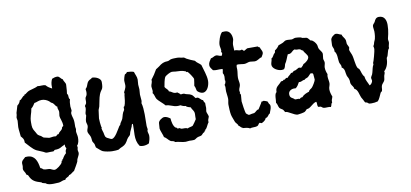

<svg xmlns="http://www.w3.org/2000/svg" viewBox="-83 -1024 3305 1545"><g transform="rotate(-10 1569.0 -252.0)"><path d="M482 -35C499 -52 502 -78 502 -101C502 -119 495 -136 495 -153C495 -159 498 -164 498 -170C498 -177 495 -183 495 -189C495 -211 497 -233 492 -254C488 -270 482 -286 482 -302C482 -310 489 -317 489 -325C489 -336 485 -346 485 -357C485 -377 486 -396 492 -415C480 -424 486 -441 482 -454C480 -456 476 -461 476 -464C476 -472 479 -480 479 -488C479 -504 482 -520 482 -536C482 -553 465 -566 463 -583C446 -590 441 -612 421 -612C407 -612 392 -608 379 -602C369 -583 365 -561 366 -539V-525C348 -534 330 -544 318 -560C296 -567 275 -560 253 -564C227 -549 188 -546 169 -534C161 -530 155 -523 147 -518C143 -516 136 -517 136 -511C136 -510 136 -509 137 -509C117 -505 112 -481 92 -476C89 -460 79 -448 66 -438C64 -427 49 -384 49 -381C49 -358 43 -352 43 -342C43 -334 47 -326 47 -318C47 -301 43 -283 43 -266C43 -241 49 -214 50 -189C63 -174 74 -163 73 -142V-135C98 -110 124 -73 156 -57C173 -49 191 -43 208 -35C223 -28 222 -24 240 -24C255 -24 270 -26 285 -25C296 -24 294 -35 302 -35C350 -35 351 -50 389 -64C384 -46 389 -46 395 -31C389 -22 385 -13 385 -2C385 1 385 4 385 7C371 19 361 33 353 49L347 52V59L340 62C338 66 339 71 337 75C330 91 290 123 272 123C260 123 249 114 237 110C220 106 202 110 185 104C180 102 177 97 173 94C167 91 161 92 160 85C152 33 135 -20 73 -20C67 -20 62 -19 56 -19C43 -5 23 4 23 27C23 34 24 42 24 49C24 57 21 64 21 71C21 90 39 102 40 120C45 125 54 126 56 133C76 181 104 190 150 204L156 210C165 214 174 214 182 217C196 232 225 232 244 232C259 232 274 231 289 230C306 228 322 216 339 217H343C347 198 374 202 379 185C399 182 407 166 424 159C430 150 464 91 464 86C464 64 486 45 486 21C486 13 482 6 482 -2C482 -10 486 -17 486 -24C486 -28 485 -32 482 -35ZM385 -297C385 -278 402 -252 402 -216C402 -210 395 -209 392 -206C388 -201 389 -194 385 -189C376 -176 359 -170 353 -154C338 -157 339 -143 327 -141C309 -145 292 -138 274 -138C272 -138 232 -147 231 -148C225 -150 217 -160 211 -164C204 -168 195 -171 189 -177C182 -183 178 -194 173 -202C151 -236 151 -245 151 -286C151 -335 167 -354 173 -396C187 -405 195 -421 205 -435C223 -436 238 -449 266 -449C287 -449 307 -441 324 -428C329 -424 332 -419 337 -415C342 -411 349 -410 353 -405C363 -396 369 -378 382 -373C377 -358 389 -346 389 -330C389 -319 385 -308 385 -297Z M1069 -15C1069 -29 1062 -42 1062 -55C1062 -59 1064 -64 1066 -68C1066 -76 1062 -86 1062 -95C1062 -150 1068 -234 1053 -284C1056 -291 1057 -299 1057 -306C1057 -322 1053 -338 1053 -354C1053 -368 1056 -382 1056 -397C1056 -410 1053 -422 1053 -435C1053 -449 1056 -463 1056 -476C1056 -500 1043 -520 1037 -542C1021 -550 999 -549 982 -551C976 -548 981 -543 962 -535C957 -527 948 -496 948 -485C948 -473 950 -461 950 -449C950 -422 930 -400 930 -390C930 -387 931 -385 933 -384C934 -380 931 -378 930 -374C928 -350 924 -305 914 -284L908 -280C907 -278 906 -275 906 -272C906 -266 909 -258 904 -251C888 -230 888 -211 879 -187C873 -173 862 -162 856 -148C857 -137 845 -138 843 -129C829 -108 796 -42 769 -42C760 -42 751 -48 743 -52C713 -64 717 -77 711 -103C709 -111 701 -133 701 -139C701 -142 704 -143 704 -145C704 -150 702 -151 701 -155C698 -176 695 -201 695 -222L704 -290C706 -299 712 -307 714 -316C722 -347 725 -383 737 -413C755 -457 768 -438 768 -508C768 -538 725 -555 699 -555C694 -555 692 -550 688 -548C641 -529 659 -500 630 -474C632 -459 634 -444 630 -429C628 -419 620 -412 617 -403C614 -389 618 -375 614 -361C612 -353 603 -347 601 -339C603 -334 604 -329 604 -323C604 -306 595 -290 595 -274C595 -272 596 -269 598 -268C596 -250 588 -234 588 -216C588 -203 595 -192 595 -179C595 -164 585 -151 585 -136C585 -120 599 -106 604 -90C609 -77 607 -62 611 -48C614 -40 621 -34 624 -26C627 -16 627 -6 630 3C645 14 663 35 679 42C694 49 736 56 753 56C769 56 792 56 808 52C813 50 818 44 824 42C852 30 866 24 882 -3C887 -13 893 -24 901 -32C906 -37 914 -43 917 -48C921 -55 921 -64 924 -71C930 -85 937 -99 943 -113C946 -120 944 -133 956 -132V-117C957 -92 954 -66 954 -41C954 -7 959 23 979 52C988 55 998 57 1007 57C1024 57 1041 53 1056 45C1063 26 1069 6 1069 -15Z M1612 -368C1612 -413 1592 -460 1581 -503C1567 -519 1547 -527 1536 -545C1514 -553 1492 -563 1471 -574C1464 -578 1456 -587 1448 -587C1431 -587 1418 -594 1399 -594C1386 -594 1358 -594 1345 -590C1336 -587 1328 -580 1318 -580C1288 -580 1268 -570 1245 -551C1237 -544 1225 -539 1216 -532C1201 -505 1184 -479 1165 -455C1169 -433 1155 -420 1155 -401C1155 -389 1159 -378 1159 -366C1159 -360 1158 -354 1155 -348C1168 -335 1168 -313 1178 -297C1185 -284 1228 -250 1242 -232C1272 -234 1300 -211 1335 -211C1343 -211 1350 -211 1358 -213C1372 -206 1384 -200 1400 -200C1408 -187 1427 -187 1439 -181C1444 -159 1462 -154 1462 -124C1462 -109 1460 -95 1461 -81C1452 -66 1440 -49 1429 -35C1422 -27 1395 -27 1384 -19C1376 -24 1367 -25 1358 -25C1350 -25 1340 -24 1332 -26C1326 -27 1327 -33 1318 -33C1315 -33 1307 -31 1303 -32L1300 -39C1297 -41 1294 -40 1291 -42C1270 -55 1263 -100 1262 -122C1248 -132 1232 -142 1214 -142C1197 -142 1164 -120 1164 -100C1164 -85 1161 -71 1161 -57C1161 -45 1183 4 1184 16C1202 25 1213 44 1229 55C1240 63 1256 57 1265 71C1294 72 1322 84 1350 84C1361 84 1371 81 1382 81C1394 81 1408 83 1420 81C1430 79 1439 69 1449 65C1460 60 1474 61 1484 55C1491 51 1494 43 1500 39C1512 31 1510 38 1516 23L1523 19V13L1529 10C1541 -5 1546 -24 1558 -39C1555 -60 1563 -66 1568 -84C1567 -99 1555 -115 1555 -129C1555 -137 1559 -146 1559 -156C1559 -169 1557 -183 1558 -197C1551 -203 1547 -213 1545 -222C1527 -226 1519 -250 1500 -250C1497 -250 1494 -249 1490 -248C1480 -258 1474 -273 1461 -280C1444 -291 1421 -289 1403 -300H1391C1386 -300 1381 -300 1378 -297C1371 -306 1360 -312 1352 -319C1318 -313 1313 -333 1287 -339C1284 -358 1265 -364 1258 -380C1259 -393 1271 -449 1278 -458C1285 -469 1324 -490 1337 -490C1347 -490 1356 -488 1365 -487C1397 -485 1417 -487 1449 -474L1452 -468L1453 -467C1456 -467 1459 -469 1461 -468C1469 -464 1504 -412 1504 -402C1504 -391 1500 -382 1500 -372C1500 -363 1496 -357 1496 -350C1496 -348 1496 -346 1497 -345C1505 -332 1504 -317 1510 -303C1522 -291 1538 -281 1555 -281C1594 -281 1612 -336 1612 -368Z M2085 -516C2085 -533 2071 -545 2069 -561C2061 -561 2058 -567 2053 -571H1969C1958 -567 1950 -559 1940 -555C1931 -557 1931 -568 1920 -568C1917 -566 1913 -565 1909 -565C1896 -565 1885 -572 1872 -572C1869 -572 1865 -571 1862 -571C1862 -586 1860 -602 1860 -617C1860 -636 1869 -653 1869 -664C1869 -698 1854 -736 1815 -736C1807 -736 1799 -736 1791 -735C1771 -718 1753 -662 1753 -636C1753 -620 1759 -605 1759 -590C1759 -585 1756 -583 1756 -580C1756 -576 1759 -573 1762 -571C1763 -563 1759 -555 1756 -548H1751C1736 -548 1725 -558 1711 -558C1696 -558 1682 -543 1666 -542C1656 -525 1643 -511 1643 -490C1643 -472 1656 -459 1666 -445C1675 -442 1686 -442 1696 -442C1711 -442 1728 -444 1743 -442L1744 -434C1744 -425 1739 -416 1740 -406C1746 -398 1748 -388 1748 -378C1748 -368 1747 -358 1746 -348L1749 -345C1749 -336 1745 -318 1737 -313C1740 -306 1741 -299 1741 -291C1741 -280 1739 -269 1740 -258C1741 -238 1746 -218 1746 -197C1746 -181 1740 -167 1740 -151C1740 -132 1742 -86 1746 -68C1750 -48 1760 -29 1766 -10C1770 6 1790 16 1791 32C1801 34 1804 44 1811 48C1814 51 1821 49 1820 55C1838 57 1863 57 1878 68C1886 65 1895 64 1904 64C1963 64 1940 45 1965 36C1967 40 1973 42 1977 42C1980 42 1983 41 1985 39C1999 32 2012 22 2017 7C2039 6 2039 -17 2056 -23C2061 -42 2072 -59 2072 -79C2072 -94 2068 -93 2062 -103C2059 -108 2057 -119 2053 -122C2050 -124 2026 -132 2024 -132C2019 -132 2016 -128 2011 -128C2010 -128 2009 -128 2007 -129C1998 -108 1983 -91 1972 -71C1955 -71 1948 -54 1933 -48C1926 -46 1918 -47 1911 -45C1904 -44 1898 -41 1891 -41C1889 -41 1887 -41 1885 -42C1879 -48 1871 -51 1866 -58C1862 -64 1849 -148 1849 -158C1849 -175 1853 -192 1853 -209C1853 -220 1846 -221 1846 -226L1849 -229C1849 -235 1846 -241 1846 -247C1846 -265 1859 -278 1859 -297C1859 -315 1853 -332 1853 -350C1853 -373 1859 -395 1859 -417C1859 -429 1856 -443 1862 -455C1866 -455 1870 -456 1875 -456C1891 -456 1908 -451 1924 -451C1941 -451 1955 -461 1971 -461C1983 -461 1995 -457 2008 -457C2036 -457 2046 -476 2069 -480C2074 -492 2085 -502 2085 -516Z M2575 -70C2567 -90 2561 -110 2561 -131C2561 -150 2571 -162 2571 -180C2571 -198 2565 -216 2565 -235C2565 -241 2566 -248 2568 -254C2560 -272 2555 -291 2555 -310C2555 -324 2562 -337 2562 -351C2562 -362 2555 -372 2555 -383C2555 -395 2559 -407 2559 -420C2559 -440 2540 -452 2533 -470C2529 -480 2530 -492 2526 -502C2521 -516 2500 -544 2483 -544H2481C2450 -581 2460 -568 2420 -576C2414 -578 2410 -582 2404 -583C2391 -585 2378 -587 2365 -587C2352 -587 2344 -579 2331 -579C2316 -579 2300 -583 2284 -580C2273 -577 2265 -568 2255 -564C2244 -558 2231 -556 2220 -551C2211 -536 2199 -524 2184 -515C2186 -507 2181 -506 2181 -500C2181 -498 2181 -498 2181 -496C2164 -489 2164 -464 2146 -457C2146 -439 2136 -423 2136 -406C2136 -374 2182 -351 2210 -351C2217 -351 2224 -352 2230 -354C2240 -364 2242 -379 2246 -393C2262 -415 2269 -443 2281 -467C2316 -464 2317 -491 2343 -496C2355 -487 2371 -494 2384 -489C2392 -487 2397 -476 2405 -476H2407C2413 -455 2439 -438 2439 -417C2439 -397 2408 -373 2391 -367C2386 -356 2376 -349 2368 -341C2362 -342 2357 -345 2351 -345L2346 -344C2341 -341 2319 -328 2315 -328C2297 -328 2299 -314 2287 -314C2285 -314 2283 -314 2281 -315C2272 -301 2255 -294 2246 -280C2244 -281 2241 -282 2239 -282C2230 -282 2225 -270 2218 -270C2216 -270 2213 -271 2210 -270L2207 -264C2201 -261 2194 -264 2188 -260C2168 -234 2139 -227 2139 -187V-183C2119 -170 2125 -121 2120 -99C2131 -86 2130 -67 2139 -54C2146 -45 2157 -42 2165 -35C2172 -28 2174 -18 2181 -12C2200 -17 2248 25 2276 25C2286 25 2324 18 2333 14C2342 9 2348 1 2355 -6C2384 -4 2405 -43 2439 -51C2443 -47 2443 -42 2443 -38C2443 13 2459 -17 2475 -2C2486 8 2491 9 2506 9C2520 9 2535 7 2549 11C2557 2 2554 -16 2565 -22C2562 -44 2571 -51 2575 -70ZM2459 -229C2459 -219 2434 -178 2426 -170C2418 -160 2400 -156 2397 -141C2375 -134 2351 -125 2336 -106C2324 -107 2321 -103 2313 -96C2309 -99 2303 -99 2298 -99C2290 -99 2282 -98 2275 -99C2259 -118 2236 -113 2236 -148C2236 -175 2262 -188 2286 -187L2294 -186C2312 -195 2320 -215 2330 -231C2352 -227 2358 -241 2376 -241H2378C2385 -251 2398 -251 2407 -257C2417 -264 2424 -275 2433 -283H2439C2453 -284 2456 -278 2456 -264C2456 -252 2459 -241 2459 -229Z M3113 -561C3113 -599 3100 -636 3055 -636C3032 -636 3023 -622 3015 -603C3008 -587 2995 -590 2995 -564C2995 -552 2999 -540 2999 -527C2999 -506 2997 -470 2986 -451C2980 -441 2979 -419 2970 -413C2972 -405 2974 -396 2974 -388C2974 -375 2951 -287 2944 -277C2945 -276 2946 -273 2946 -271C2946 -264 2940 -258 2938 -251C2931 -231 2929 -210 2921 -190C2918 -182 2908 -171 2908 -162C2908 -155 2912 -148 2912 -141C2912 -128 2898 -109 2886 -106C2875 -134 2860 -152 2857 -184C2840 -200 2838 -228 2828 -248C2825 -254 2818 -256 2815 -261C2800 -288 2800 -343 2789 -374C2786 -384 2773 -408 2773 -417C2773 -423 2777 -428 2777 -434C2777 -436 2777 -437 2776 -439C2773 -449 2766 -457 2763 -468C2761 -478 2763 -490 2760 -500C2755 -517 2738 -530 2734 -548C2719 -550 2706 -562 2690 -562C2674 -562 2646 -537 2646 -520C2646 -505 2644 -490 2644 -476C2644 -461 2656 -449 2656 -434C2656 -431 2655 -428 2654 -426C2677 -400 2670 -363 2676 -332C2679 -319 2690 -308 2690 -294C2690 -291 2690 -289 2689 -287C2717 -272 2710 -240 2718 -216C2722 -203 2730 -197 2734 -177C2737 -167 2734 -155 2738 -145C2743 -129 2760 -118 2760 -100C2788 -90 2791 -47 2802 -23C2806 -15 2811 -7 2815 0C2819 6 2823 19 2828 23C2832 25 2837 24 2841 26C2858 35 2845 39 2877 39C2893 39 2912 37 2928 32C2944 17 2953 -13 2963 -32C2966 -38 2974 -39 2976 -45C2981 -56 2978 -74 2983 -87C2988 -102 3003 -111 3009 -126C3013 -137 3012 -149 3015 -161C3017 -170 3023 -179 3023 -189C3023 -191 3022 -194 3021 -197C3050 -223 3059 -263 3060 -300C3078 -320 3073 -356 3092 -374C3089 -390 3099 -406 3099 -422C3099 -429 3096 -436 3096 -443C3096 -457 3103 -472 3105 -487C3110 -511 3113 -536 3113 -561Z"/></g></svg>

Font: Margarine
Style: Regular
Weight: 400
Designer: Astigmatic (AOETI)
Foundry: Astigmatic (AOETI)
Version: Version 1.000